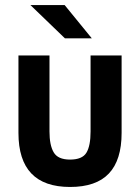

<svg xmlns="http://www.w3.org/2000/svg" viewBox="-20 -741 560 767"><path d="M53.7 -210V-519.5H177.7V-215.8Q177.7 -161.1 194.3 -132.8Q210.9 -103.5 259.8 -103.5Q308.6 -103.5 325.2 -130.9Q341.8 -158.2 341.8 -215.8V-519.5H465.8V-210Q465.8 -101.6 415 -47.9Q364.3 5.9 259.8 5.9Q53.7 5.9 53.7 -210ZM101.6 -720.7H238.3L346.7 -587.9H239.3Z"/></svg>

Font: DINish
Style: Bold
Weight: 700
Designer: Bert Driehuis
Foundry: Playbeing
Version: Version 3.008; git-95204e4c-release